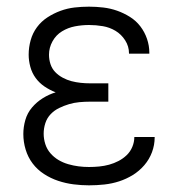

<svg xmlns="http://www.w3.org/2000/svg" viewBox="-20 -548 540 576"><path d="M247 8Q224 8 200.5 5Q177 2 154.5 -5.5Q132 -13 112 -26Q92 -39 78 -57.5Q64 -76 57 -99Q50 -122 50 -146Q50 -167 56 -188Q62 -209 76 -225.5Q90 -242 108.5 -253.5Q127 -265 147 -271Q129 -278 113.5 -288.5Q98 -299 87 -314Q76 -329 71 -347.5Q66 -366 66 -384Q66 -406 72 -427.5Q78 -449 91 -466.5Q104 -484 122.5 -496Q141 -508 161.5 -515.5Q182 -523 203.5 -525.5Q225 -528 247 -528Q268 -528 289.5 -525.5Q311 -523 331 -516Q351 -509 369.5 -497.5Q388 -486 401 -469Q414 -452 421 -431.5Q428 -411 428 -390V-387H367V-388Q367 -409 355.5 -427Q344 -445 326.5 -455.5Q309 -466 288.5 -469.5Q268 -473 247 -473Q226 -473 205 -469Q184 -465 166 -454Q148 -443 137.5 -424Q127 -405 127 -384Q127 -369 131.5 -355.5Q136 -342 145.5 -332Q155 -322 168 -315Q181 -308 194.5 -304.5Q208 -301 222 -299.5Q236 -298 250 -298H305V-243H250Q234 -243 218 -241.5Q202 -240 187 -235.5Q172 -231 157.5 -224Q143 -217 132 -205.5Q121 -194 116 -178.5Q111 -163 111 -147Q111 -131 116 -115.5Q121 -100 131.5 -88Q142 -76 155.5 -68Q169 -60 184.5 -55.5Q200 -51 215.5 -49Q231 -47 247 -47Q262 -47 277.5 -48.5Q293 -50 307.5 -54Q322 -58 335.5 -65Q349 -72 360 -82.5Q371 -93 377 -107.5Q383 -122 383 -137H444V-136Q444 -113 436 -91.5Q428 -70 413 -52.5Q398 -35 378.5 -23Q359 -11 337.5 -4Q316 3 293 5.5Q270 8 247 8Z"/></svg>

Font: Iosevka Curly Light
Style: Regular
Weight: 300
Monospace: yes
Designer: Belleve Invis
Foundry: Belleve Invis
Version: Version 22.1.2; ttfautohint (v1.8.4)